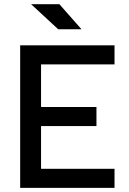

<svg xmlns="http://www.w3.org/2000/svg" viewBox="-20 -914 626 934"><path d="M78.1 0V-693.4H537.1V-600.6H179.7V-393.6H449.2V-300.8H179.7V-92.8H537.1V0ZM263.2 -771.5 131.3 -893.6H269L376.5 -771.5Z"/></svg>

Font: Cascadia Mono PL
Style: Regular
Weight: 400
Monospace: yes
Designer: Aaron Bell
Foundry: Saja Typeworks
Version: Version 2404.023; ttfautohint (v1.8.4)